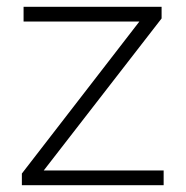

<svg xmlns="http://www.w3.org/2000/svg" viewBox="-20 -542 543 562"><path d="M108 -43H459V0H44V-34L388 -479H49V-522H453V-488Z"/></svg>

Font: mBank Light
Style: Regular
Weight: 300
Designer: Julieta Ulanovsky
Foundry: Julieta Ulanovsky
Version: Version 7.200;PS 007.200;hotconv 1.0.88;makeotf.lib2.5.64775